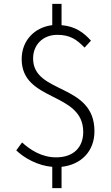

<svg xmlns="http://www.w3.org/2000/svg" viewBox="-20 -850 575 992"><path d="M450 -640C413 -681 370 -714 298 -720V-830H250V-720C158 -709 92 -640 92 -545C92 -322 410 -378 410 -168C410 -90 361 -37 270 -37C196 -37 137 -75 94 -114L64 -73C107 -32 176 6 250 12V122H298V12C398 1 468 -67 468 -172C468 -422 151 -362 151 -548C151 -618 201 -670 276 -670C342 -670 376 -646 417 -604Z"/></svg>

Font: Source Han Sans SC Light
Style: Regular
Weight: 300
Designer: Ryoko NISHIZUKA (kana & ideographs); Paul D. Hunt (Latin, Greek & Cyrillic); Wenlong ZHANG (bopomofo); Sandoll Communica
Foundry: Adobe Systems Incorporated
Version: Version 1.004;PS 1.004;hotconv 1.0.82;makeotf.lib2.5.63406